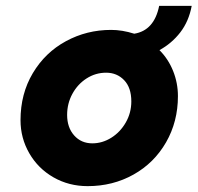

<svg xmlns="http://www.w3.org/2000/svg" viewBox="-20 -623 674 655"><path d="M524 -452Q554 -422 570.5 -381Q587 -340 587 -295Q587 -208 546.5 -137.5Q506 -67 435.5 -27.5Q365 12 279 12Q215 12 162.5 -18Q110 -48 80 -100Q50 -152 50 -213Q50 -303 92 -373.5Q134 -444 205 -482.5Q276 -521 359 -521Q397 -521 438 -508Q506 -519 523 -603H634Q624 -550 595 -512.5Q566 -475 524 -452ZM428 -277Q428 -324 403.5 -349.5Q379 -375 342 -375Q306 -375 275.5 -355.5Q245 -336 227 -303Q209 -270 209 -231Q209 -188 233 -161Q257 -134 295 -134Q329 -134 359.5 -153Q390 -172 409 -205Q428 -238 428 -277Z"/></svg>

Font: Arvo
Style: Bold Italic
Weight: 700
Italic angle: -13°
Designer: Anton Koovit (Cyrillic Expansion: Cyreal)
Foundry: Anton Koovit, Yassin Baggar
Version: Version 3.000